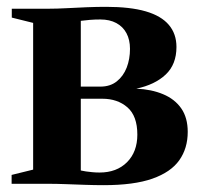

<svg xmlns="http://www.w3.org/2000/svg" viewBox="-20 -538 588 562"><path d="M283.5 4Q257.5 4 228.5 3Q199.5 2 172.2 1Q145 0 123.5 0H14V-26L77 -41.5V-471L14.5 -486.5V-512.5H124Q146 -512.5 174.5 -514Q203 -515.5 233.5 -516.8Q264 -518 290.5 -518Q361 -518 406.5 -504.8Q452 -491.5 474.2 -465.2Q496.5 -439 496.5 -400.5Q496.5 -349.5 465 -319.8Q433.5 -290 379 -278.5Q423.5 -276.5 457.5 -262.2Q491.5 -248 510.5 -220.8Q529.5 -193.5 529.5 -152Q529.5 -104 504.8 -69Q480 -34 426 -15Q372 4 283.5 4ZM271.5 -33Q321.5 -33 351.8 -63.2Q382 -93.5 382 -144Q382 -198.5 353 -223.8Q324 -249 279.5 -249H216.5V-39Q223 -37.5 231.5 -36.2Q240 -35 250.2 -34Q260.5 -33 271.5 -33ZM216.5 -284.5H274Q302.5 -284.5 321.8 -299.8Q341 -315 350.8 -340Q360.5 -365 360.5 -395Q360.5 -421.5 350.2 -440.8Q340 -460 320.5 -470.5Q301 -481 274 -481Q257 -481 242.8 -479.8Q228.5 -478.5 216.5 -477Z"/></svg>

Font: Merriweather 120pt
Style: Bold
Weight: 700
Designer: Eben Sorkin
Foundry: Eben Sorkin
Version: Version 2.100